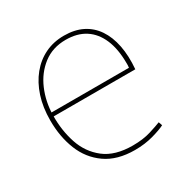

<svg xmlns="http://www.w3.org/2000/svg" viewBox="-129 -645 754 770"><g transform="rotate(-30 248.0 -260.0)"><path d="M283 10Q201 10 148.5 -27Q96 -64 71.5 -125.5Q47 -187 47 -262Q47 -323 63 -372Q79 -421 108 -456.5Q137 -492 176.5 -511Q216 -530 264 -530Q313 -530 349 -512Q385 -494 408 -460Q431 -426 440.5 -378Q450 -330 445 -270H62L67 -274Q66 -205 86 -145Q106 -85 154 -47.5Q202 -10 284 -10Q332 -10 367.5 -21Q403 -32 420 -39L426 -22Q407 -12 368 -1Q329 10 283 10ZM63 -288H426Q427 -294 427 -299.5Q427 -305 427 -307Q427 -374 407.5 -419.5Q388 -465 351.5 -488.5Q315 -512 262 -512Q201 -512 157.5 -478.5Q114 -445 91 -391Q68 -337 67 -275Z"/></g></svg>

Font: Murecho Thin
Style: Regular
Weight: 100
Designer: Neil Summerour
Foundry: Positype
Version: Version 1.010